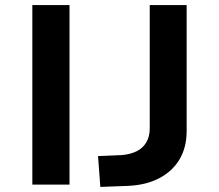

<svg xmlns="http://www.w3.org/2000/svg" viewBox="-20 -725 860 754"><path d="M107 0V-705H253V0ZM374 9 365 -112 459 -116Q492 -119 516.5 -131Q541 -143 554.5 -166Q568 -189 568 -220V-705H713V-210Q713 -147 685.5 -100Q658 -53 606 -25.5Q554 2 482 5Z"/></svg>

Font: Nunito Sans 7pt SemiExpanded
Style: Bold
Weight: 700
Width: 6
Designer: Vernon Adams
Foundry: Vernon Adams
Version: Version 3.101;gftools[0.9.27]